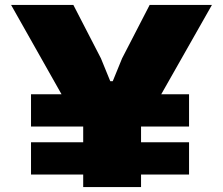

<svg xmlns="http://www.w3.org/2000/svg" viewBox="-20 -760 904 780"><path d="M106 -377H230L25 -740H278L390 -523L428 -430H438L476 -523L588 -740H841L635 -377H748V-246H553V-182H748V-51H553V0H318V-51H106V-182H318V-246H106Z"/></svg>

Font: Encode Sans Wide
Style: Black
Weight: 900
Designer: Pablo Impallari, Andres Torresi
Foundry: Pablo Impallari, Andres Torresi
Version: Version 1.000; ttfautohint (v1.00) -l 8 -r 50 -G 200 -x 14 -